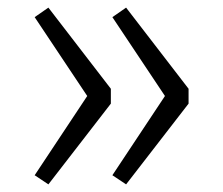

<svg xmlns="http://www.w3.org/2000/svg" viewBox="-20 -540 586 504"><path d="M271 -307V-268L107 -56L71 -80L209 -288L71 -495L107 -520ZM475 -307V-268L311 -56L275 -80L413 -288L275 -495L311 -520Z"/></svg>

Font: Fira Sans Light
Style: Regular
Weight: 300
Designer: bBox Type GmbH & Carrois Corporate GbR & Edenspiekermann AG
Foundry: bBox Type GmbH & Carrois Corporate GbR & Edenspiekermann AG
Version: Version 4.301